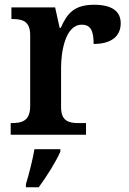

<svg xmlns="http://www.w3.org/2000/svg" viewBox="-20 -567 543 808"><path d="M25 0H342V-49H311C270 -49 237 -57 237 -116V-283C237 -341 252 -463 324 -463C362 -463 374 -437 374 -382C449 -382 488 -415 488 -469C488 -519 452 -547 376 -547C292 -547 262 -510 236 -450H231L212 -536H28V-487H31C75 -487 107 -478 107 -419V-121C107 -58 73 -49 28 -49H25ZM89 208V221H143C175 178 216 113 234 71V61H125C117 107 102 166 89 208Z"/></svg>

Font: Noto Serif SemiBold
Style: Regular
Weight: 600
Designer: Monotype Design Team
Foundry: Monotype Imaging Inc.
Version: Version 2.013